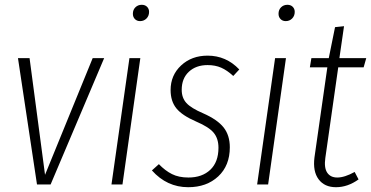

<svg xmlns="http://www.w3.org/2000/svg" viewBox="-20 -762 1533 793"><path d="M410.2 -522 189 0H132.8L54.2 -522H102.1L166 -40L362.8 -522Z M558.6 -674.8Q545.4 -674.8 537.1 -683.3Q528.8 -691.9 528.8 -705.1Q528.8 -721.7 539.3 -731.9Q549.8 -742.2 565.4 -742.2Q579.1 -742.2 587.4 -733.9Q595.7 -725.6 595.7 -712.9Q595.7 -696.3 585 -685.5Q574.2 -674.8 558.6 -674.8ZM559.6 -522 485.8 0H440.4L514.6 -522Z M837.4 -532.2Q914.1 -532.2 968.3 -475.1L943.4 -448.2Q918 -471.7 893.6 -482.4Q869.1 -493.2 837.4 -493.2Q789.6 -493.2 760 -465.6Q730.5 -438 730.5 -391.1Q730.5 -357.9 749.8 -336.7Q769 -315.4 819.3 -293.9Q877.9 -268.1 903.6 -235.6Q929.2 -203.1 929.2 -153.8Q929.2 -78.1 881.3 -33.4Q833.5 11.2 757.3 11.2Q669.4 11.2 607.4 -58.1L636.2 -84Q662.1 -57.1 690.2 -43Q718.3 -28.8 758.3 -28.8Q814.9 -28.8 848.6 -60.8Q882.3 -92.8 882.3 -151.9Q882.3 -189.5 862.8 -213.4Q843.3 -237.3 790.5 -259.8Q731.9 -285.2 708.3 -314.7Q684.6 -344.2 684.6 -390.1Q684.6 -451.2 728 -491.7Q771.5 -532.2 837.4 -532.2Z M1160.2 -674.8Q1147 -674.8 1138.7 -683.3Q1130.4 -691.9 1130.4 -705.1Q1130.4 -721.7 1140.9 -731.9Q1151.4 -742.2 1167 -742.2Q1180.7 -742.2 1189 -733.9Q1197.3 -725.6 1197.3 -712.9Q1197.3 -696.3 1186.5 -685.5Q1175.8 -674.8 1160.2 -674.8ZM1161.1 -522 1087.4 0H1042L1116.2 -522Z M1377 -483.9 1323.7 -109.9Q1317.9 -69.3 1331.3 -49.1Q1344.7 -28.8 1373 -28.8Q1403.3 -28.8 1444.8 -51.8L1460.9 -21Q1416 11.2 1367.7 11.2Q1320.3 11.2 1295.9 -21.5Q1271.5 -54.2 1278.8 -111.8L1332 -483.9H1259.8L1266.1 -522H1337.9L1363.8 -649.9L1400.9 -653.8L1381.8 -522H1492.7L1481.9 -483.9Z"/></svg>

Font: Fira Sans Compressed ExtraLight
Style: Italic
Weight: 250
Width: 3
Italic angle: -8°
Designer: Carrois Corporate & Edenspiekermann AG
Foundry: Carrois Corporate GbR & Edenspiekermann AG
Version: Version 4.203;PS 004.203;hotconv 1.0.88;makeotf.lib2.5.64775